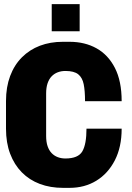

<svg xmlns="http://www.w3.org/2000/svg" viewBox="-20 -898 640 928"><path d="M285 10Q223 10 172.5 -9Q122 -28 85.5 -65Q49 -102 29 -155Q9 -208 9 -276V-410Q9 -477 29 -530.5Q49 -584 86 -621Q123 -658 173 -677Q223 -696 284 -696H316Q390 -696 446.5 -664.5Q503 -633 535.5 -569.5Q568 -506 568 -409H391Q391 -459 384.5 -491Q378 -523 358 -539Q338 -555 296 -555Q276 -555 259 -548.5Q242 -542 229.5 -529Q217 -516 210 -495.5Q203 -475 203 -446V-241Q203 -212 210 -191.5Q217 -171 229.5 -158Q242 -145 259 -138.5Q276 -132 296 -132Q358 -132 378 -166.5Q398 -201 398 -276H568Q568 -187 535 -123Q502 -59 445.5 -24.5Q389 10 316 10ZM230 -747V-878H365V-747Z"/></svg>

Font: Chivo Mono ExtraBold
Style: Regular
Weight: 800
Monospace: yes
Designer: Hector Gatti
Foundry: Omnibus-Type
Version: Version 1.008